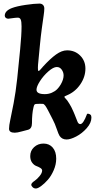

<svg xmlns="http://www.w3.org/2000/svg" viewBox="-20 -737 535 1079"><path d="M76.7 -295.4 93.3 -460.4Q101.1 -541 101.1 -588.9Q101.1 -616.2 96.4 -627Q91.8 -637.7 80.6 -637.7Q68.4 -637.7 49.1 -634.8Q29.8 -631.8 26.4 -631.8Q18.6 -631.8 12.7 -636.5Q6.8 -641.1 6.8 -648.9Q6.8 -676.3 47.4 -691.9Q74.2 -702.1 123.8 -709.5Q173.3 -716.8 201.7 -716.8Q213.9 -716.8 221.4 -709.5Q229 -702.1 229 -689Q229 -674.3 225.3 -649.9Q221.7 -625.5 215.3 -579.3Q209 -533.2 204.1 -481.4L193.8 -374Q191.4 -337.9 196.8 -337.9Q198.2 -337.9 200.4 -339.6Q202.6 -341.3 205.6 -344.5Q208.5 -347.7 210.9 -350.3Q213.4 -353 216.8 -356.9Q220.2 -360.8 221.7 -362.8Q262.7 -407.7 295.2 -430.9Q327.6 -454.1 356.9 -454.1Q400.9 -454.1 430.4 -424.8Q460 -395.5 460 -351.6Q460 -304.7 431.2 -262.7Q402.3 -220.7 356.9 -201.7Q341.8 -195.8 341.8 -192.9Q341.8 -190.9 344.7 -187.5Q347.7 -184.1 351.8 -179.4Q356 -174.8 357.9 -172.4Q364.3 -163.6 370.4 -153.3Q376.5 -143.1 380.9 -134.8Q385.3 -126.5 390.9 -113.5Q396.5 -100.6 399.2 -94.2Q401.9 -87.9 407.2 -74Q412.6 -60.1 414.1 -56.6Q419.4 -40.5 430.2 -39.6Q439.9 -39.1 449.7 -54.7Q459.5 -70.3 466.3 -89.4Q467.3 -91.3 467.3 -91.8Q467.3 -92.3 468 -94Q468.8 -95.7 469.2 -95.9Q469.7 -96.2 470.7 -97.2Q471.7 -98.1 472.7 -98.1Q473.6 -98.1 475.1 -98.1Q484.9 -96.2 489.3 -91.6Q493.7 -86.9 493.7 -76.2Q493.7 -46.4 467.3 -16.6Q440.9 13.2 408.4 30Q376 46.9 354 46.9Q328.6 46.9 314.9 26.9Q309.1 18.1 298.8 -12.2Q288.6 -42.5 276.4 -65.4Q243.7 -130.9 234.4 -143.1Q226.6 -153.3 220.7 -153.3Q205.1 -154.3 182.6 -152.8Q175.8 -152.3 173.1 -148.2Q170.4 -144 168 -132.8Q159.7 -98.6 159.7 -45.4Q159.7 -12.7 136.2 -7.3Q127.9 -5.9 102.5 1.5Q77.1 8.8 63 8.8Q30.8 8.8 30.8 -13.2Q30.8 -31.7 37.8 -63.5Q44.9 -95.2 56.6 -157Q68.4 -218.8 76.7 -295.4ZM185.1 -232.9Q185.1 -208 231.9 -208Q252.9 -208 271 -215.8Q289.1 -223.6 300.8 -235.4Q312.5 -247.1 321 -261.7Q329.6 -276.4 333.5 -289.3Q337.4 -302.2 337.4 -313Q337.4 -330.6 326.9 -345.5Q316.4 -360.4 299.3 -360.4Q279.8 -360.4 252 -335.9Q224.1 -311.5 204.6 -281Q185.1 -250.5 185.1 -232.9ZM155.8 300.8Q155.8 291.5 175.8 278.3Q188 270 202.4 252.7Q216.8 235.4 216.8 221.2Q216.8 212.9 206.3 206.5Q195.8 200.2 183.3 195.6Q170.9 190.9 160.4 176.8Q149.9 162.6 149.9 140.1Q149.9 109.9 171.6 89.8Q193.4 69.8 224.6 69.8Q256.8 69.8 276.4 92.5Q295.9 115.2 295.9 154.8Q295.9 187 282 219.2Q268.1 251.5 249 273.2Q230 294.9 211.2 308.6Q192.4 322.3 181.6 322.3Q170.9 322.3 163.3 314.9Q155.8 307.6 155.8 300.8Z"/></svg>

Font: Cooper* SemiBold
Style: Italic
Weight: 600
Italic angle: -7°
Designer: Owen Earl
Foundry: indestructible type*
Version: Version 0.001